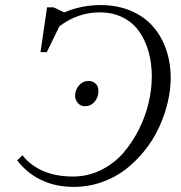

<svg xmlns="http://www.w3.org/2000/svg" viewBox="-20 -731 715 759"><path d="M47.9 -97.2 68.8 -117.2Q135.7 -33.2 269 -33.2Q327.1 -33.2 378.7 -58.6Q430.2 -84 466.3 -125.2Q502.4 -166.5 528.6 -218.5Q554.7 -270.5 567.4 -324.2Q580.1 -377.9 580.1 -428.2Q580.1 -481 567.4 -526.4Q554.7 -571.8 530 -606.9Q505.4 -642.1 465.3 -662.1Q425.3 -682.1 374 -682.1Q287.6 -682.1 214.8 -627L165 -524.9H140.1L166 -702.1H191.9L233.9 -682.1Q302.2 -710.9 377.9 -710.9Q442.9 -710.9 495.6 -689Q548.3 -667 583 -628.2Q617.7 -589.4 636.2 -536.9Q654.8 -484.4 654.8 -422.9Q654.8 -375.5 642.8 -325.4Q630.9 -275.4 608.6 -227.3Q586.4 -179.2 552.5 -136.7Q518.6 -94.2 477.3 -62Q436 -29.8 382.8 -11Q329.6 7.8 272 7.8Q198.7 7.8 141.8 -20Q85 -47.9 47.9 -97.2ZM276.9 -352.1Q276.9 -375.5 292.2 -393.3Q307.6 -411.1 330.1 -411.1Q346.2 -411.1 357.7 -400.6Q369.1 -390.1 369.1 -371.1Q369.1 -346.2 353.8 -328.6Q338.4 -311 314.9 -311Q298.8 -311 287.8 -323.7Q276.9 -336.4 276.9 -352.1Z"/></svg>

Font: Dihjauti
Style: Italic
Weight: 400
Italic angle: -9°
Designer: T. Christopher White
Version: Version 3.0.0